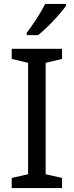

<svg xmlns="http://www.w3.org/2000/svg" viewBox="-20 -964 379 984"><path d="M318 -934V-944H212C189 -899 146 -833 117 -796V-784H175C222 -820 293 -897 318 -934ZM298 0V-52L214 -71V-642L298 -662V-714H40V-662L124 -642V-71L40 -52V0Z"/></svg>

Font: Noto Sans Hebrew Droid
Style: Bold
Weight: 700
Designer: Monotype Design Team
Foundry: Monotype Imaging Inc.
Version: Version 1.100